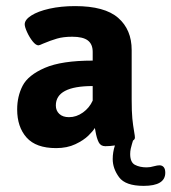

<svg xmlns="http://www.w3.org/2000/svg" viewBox="-20 -481 565 633"><path d="M524.9 88.4Q524.9 131.8 453.6 131.8Q393.6 131.8 372.6 103.3Q351.6 74.7 351.6 43.5Q351.6 20.5 358.9 -1.5Q342.3 1 327.1 1Q312 1 305.4 -12Q298.8 -24.9 294.9 -47.4Q294.4 -50.3 293.9 -53.2Q293.5 -56.2 292.5 -59.1Q287.6 -49.8 271.7 -34.2Q255.9 -18.6 228.5 -5.6Q201.2 7.3 165 7.3Q98.6 7.3 67.6 -27.6Q36.6 -62.5 36.6 -120.1Q36.6 -163.6 54.7 -198.5Q72.8 -233.4 127.9 -257.3Q183.1 -281.2 285.6 -281.2V-310.1Q285.6 -335.4 269.5 -347.7Q253.4 -359.9 218.3 -359.9Q189 -359.9 168 -353.8Q147 -347.7 122.6 -337.4Q109.9 -331.5 106.9 -331.5Q98.1 -331.5 87.6 -344.7Q77.1 -357.9 69.3 -375Q61.5 -392.1 61.5 -400.9Q61.5 -416 83.3 -429.9Q105 -443.8 143.1 -452.4Q181.2 -460.9 227.5 -460.9Q325.2 -460.9 369.6 -422.1Q414.1 -383.3 414.1 -315.9V-153.3Q414.1 -112.8 416.3 -90.3Q418.5 -67.9 422.4 -45.9Q424.8 -32.7 424.8 -27.3Q424.8 -21.5 418.5 -17.6Q418 -15.1 415 -5.9Q413.1 0.5 411.1 9Q409.2 17.6 409.2 26.9Q409.2 54.2 425 62.5Q440.9 70.8 463.4 70.8Q475.6 70.8 488.3 66.9Q499 64 505.9 64Q514.6 64 519.8 70.1Q524.9 76.2 524.9 88.4ZM285.6 -197.3Q164.1 -197.3 164.1 -133.3Q164.1 -116.2 175.5 -105.5Q187 -94.7 207.5 -94.7Q231.9 -94.7 253.4 -110.1Q274.9 -125.5 285.6 -149.4Z"/></svg>

Font: Jaldi
Style: Bold
Weight: 400
Designer: Pablo Cosgaya and Nicolas Silva
Foundry: Omnibus-Type
Version: Version 1.007